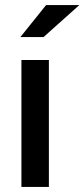

<svg xmlns="http://www.w3.org/2000/svg" viewBox="-20 -742 335 762"><path d="M61 0ZM174 -504V0H65V-504ZM163 -722H295L153 -595H61Z"/></svg>

Font: Rosa Sans Medium
Style: Regular
Weight: 500
Designer: Pentagram / MCKL
Foundry: Pentagram / MCKL
Version: Version 1.005;September 16, 2019;FontCreator 11.5.0.2425 64-